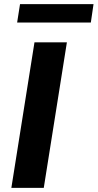

<svg xmlns="http://www.w3.org/2000/svg" viewBox="-20 -910 473 930"><path d="M35 0 147 -705H304L192 0ZM63 -801 77 -890H433L420 -801Z"/></svg>

Font: Nunito Sans 11pt ExtraBold
Style: Italic
Weight: 800
Italic angle: -9°
Version: Version 3.101;gftools[0.9.27]